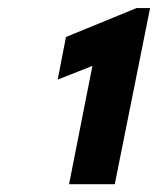

<svg xmlns="http://www.w3.org/2000/svg" viewBox="-20 -910 400 486"><path d="M213.9 -743.2 126 -708.5 147 -816.4 325.7 -889.6H359.9L270.5 -443.8H154.8Z"/></svg>

Font: Reddit Sans Vanilla ExtraBold
Style: Italic
Weight: 800
Italic angle: -11.25°
Designer: Stephen Hutchings
Version: Version 1.013